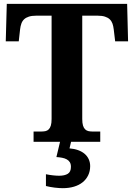

<svg xmlns="http://www.w3.org/2000/svg" viewBox="-20 -734 693 994"><path d="M405.8 -118.2Q405.8 -96.7 409.7 -84Q413.6 -71.3 420.7 -64.5Q427.7 -57.6 437 -55.4Q446.3 -53.2 457 -53.2H499V0H153.8V-53.2H195.8Q207 -53.2 216.3 -55.4Q225.6 -57.6 232.4 -64.5Q239.3 -71.3 243.2 -84Q247.1 -96.7 247.1 -118.2V-652.8H167Q144.5 -652.8 129.4 -647.9Q114.3 -643.1 104.7 -634Q95.2 -625 90.6 -611.8Q85.9 -598.6 84 -582L77.1 -520H9.8L15.1 -713.9H638.2L643.1 -520H576.2L568.8 -582Q566.9 -598.6 562.3 -611.8Q557.6 -625 548.1 -634Q538.6 -643.1 523.4 -647.9Q508.3 -652.8 485.8 -652.8H405.8ZM446.8 126Q446.8 152.3 436.5 173.6Q426.3 194.8 407.7 209.7Q389.2 224.6 363 232.4Q336.9 240.2 305.2 240.2Q297.4 240.2 286.1 239.5Q274.9 238.8 262.7 237.3Q250.5 235.8 238.8 233.6Q227.1 231.4 217.8 229V168Q236.3 171.9 254.4 173.8Q272.5 175.8 286.1 175.8Q314.5 175.8 330.8 165.8Q347.2 155.8 347.2 129.9Q347.2 115.2 341.6 106Q335.9 96.7 325.7 91.1Q315.4 85.4 301.8 82.8Q288.1 80.1 272 79.1L293 -8.8H350.1L339.8 34.2Q364.3 36.1 384 43.2Q403.8 50.3 417.7 62Q431.6 73.7 439.2 90.1Q446.8 106.4 446.8 126Z"/></svg>

Font: Droid Serif
Style: Bold
Weight: 700
Designer: Monotype Design team
Foundry: Monotype Imaging Inc.
Version: Version 1.03